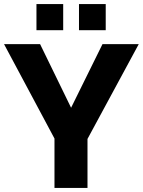

<svg xmlns="http://www.w3.org/2000/svg" viewBox="-20 -928 705 948"><path d="M178 -710 331 -396 486 -710H665L412 -242V0H249V-244L0 -710ZM160 -779V-908H292V-779ZM370 -779V-908H502V-779Z"/></svg>

Font: Raleway ExtraBold
Style: Regular
Weight: 800
Designer: Matt McInerney, Pablo Impallari, Rodrigo Fuenzalida
Foundry: Matt McInerney, Pablo Impallari, Rodrigo Fuenzalida
Version: Version 4.026